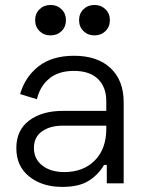

<svg xmlns="http://www.w3.org/2000/svg" viewBox="-20 -720 575 754"><path d="M59 -350.5Q78.4 -417.8 131.3 -459.4Q184.3 -501 270.6 -501Q362.7 -501 414.2 -452.6Q465.7 -404.2 465.7 -318.4V0H399.4V-72.2H388.5Q366.6 -34.1 328.5 -10.1Q290.3 14 224.5 14Q145.5 14 94.8 -26.7Q44.1 -67.3 44.1 -138.2Q44.1 -208.9 94.5 -246.7Q144.8 -284.5 225.6 -284.5H397.4V-322.2Q397.4 -378.2 364.7 -409.9Q331.9 -441.6 270.1 -441.6Q210.3 -441.6 173.8 -411.7Q137.2 -381.8 124.9 -330.4ZM113.2 -139Q113.2 -95.7 146.1 -70Q179 -44.3 232.6 -44.3Q307.2 -44.3 352.3 -89.8Q397.4 -135.3 397.4 -214.3V-226.6H227.7Q176.4 -226.6 144.8 -204Q113.2 -181.4 113.2 -139ZM118 -640.8Q118 -666.8 135.2 -683.6Q152.5 -700.5 178.5 -700.5Q204.5 -700.5 221.8 -683.6Q239 -666.8 239 -640.8Q239 -614.8 221.8 -597.9Q204.5 -581 178.5 -581Q152.5 -581 135.2 -597.9Q118 -614.8 118 -640.8ZM290.5 -640.8Q290.5 -666.8 307.8 -683.6Q325 -700.5 351 -700.5Q377 -700.5 394.2 -683.6Q411.5 -666.8 411.5 -640.8Q411.5 -614.8 394.2 -597.9Q377 -581 351 -581Q325 -581 307.8 -597.9Q290.5 -614.8 290.5 -640.8Z"/></svg>

Font: Space Grotesk Variable
Style: Regular
Weight: 400
Designer: Florian Karsten (Space Grotesk), Colophon Foundry (Space Mono)
Foundry: Florian Karsten
Version: Version 1.106